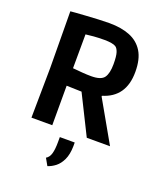

<svg xmlns="http://www.w3.org/2000/svg" viewBox="-170 -827 1018 1187"><g transform="rotate(20 339.5 -233.0)"><path d="M89 0 93 -327 90 -700Q97 -701 125 -703Q153 -705 191.5 -707.5Q230 -710 270.5 -712Q311 -714 343 -714Q421 -714 477.5 -691.5Q534 -669 565 -619Q596 -569 596 -485Q596 -401 559.5 -349Q523 -297 452 -276V-271L606 0H453L325 -257L226 -260V0ZM348 -367Q413 -367 433 -395.5Q453 -424 453 -484Q453 -537 445 -561Q437 -585 424 -593Q415 -599 395.5 -602.5Q376 -606 349 -606Q309 -606 279.5 -603.5Q250 -601 227 -598L226 -375Q257 -372 288.5 -369.5Q320 -367 348 -367ZM284 248 258 202Q279 190 287 161.5Q295 133 295 85V53H393V78Q392 132 375.5 167Q359 202 334.5 221Q310 240 284 248Z"/></g></svg>

Font: Ruda ExtraBold
Style: Regular
Weight: 800
Designer: Mariela Monsalve and Angelina Sanchez
Foundry: Mariela Monsalve and Angelina Sanchez
Version: Version 2.000